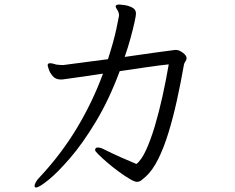

<svg xmlns="http://www.w3.org/2000/svg" viewBox="-20 -771 1040 850"><path d="M759 -550Q773 -550 789.5 -537.5Q806 -525 806 -514Q806 -506 800.5 -498.5Q795 -491 794 -483Q780 -403 763 -326Q746 -249 725.5 -182.5Q705 -116 680 -66Q655 -16 625 11Q615 20 606 27Q597 34 586 34Q576 34 554 21Q532 8 506 -11Q480 -30 456 -50.5Q432 -71 416.5 -86.5Q401 -102 401 -106Q401 -108 401.5 -110Q402 -112 403 -114Q406 -118 413 -118Q424 -118 438 -111Q476 -92 513 -75.5Q550 -59 584 -45Q606 -62 626.5 -106.5Q647 -151 665.5 -213Q684 -275 699.5 -345.5Q715 -416 727 -486Q687 -482 629 -473.5Q571 -465 510 -456Q463 -330 405 -233.5Q347 -137 291 -72Q235 -7 194 26Q153 59 140 59Q133 59 133 52Q133 46 138.5 35.5Q144 25 157 12Q252 -90 321 -205Q390 -320 436 -445Q370 -435 333.5 -430Q297 -425 280.5 -422.5Q264 -420 258.5 -419.5Q253 -419 249 -419Q226 -419 213 -434.5Q200 -450 195.5 -465.5Q191 -481 191 -481Q191 -490 199 -491H203Q208 -491 215.5 -489Q223 -487 230 -485Q246 -483 260 -483L458 -509Q484 -590 495.5 -644.5Q507 -699 507 -702Q507 -709 504 -718Q502 -724 497 -731Q492 -738 492 -743Q492 -745 493 -746Q496 -751 508 -751Q513 -751 531 -748.5Q549 -746 565.5 -737.5Q582 -729 582 -711Q582 -702 575.5 -672.5Q569 -643 558 -602.5Q547 -562 532 -519Q600 -529 662 -537.5Q724 -546 755 -550Z"/></svg>

Font: Klee One SemiBold
Style: Regular
Weight: 600
Designer: Fontworks Inc.
Foundry: Fontworks Inc.
Version: Version 1.00;January 12, 2022;FontCreator 13.0.0.2683 64-bit